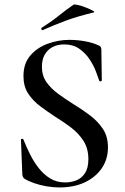

<svg xmlns="http://www.w3.org/2000/svg" viewBox="-20 -811 547 843"><path d="M164 -518Q164 -479 184 -450.5Q204 -422 235.5 -399Q267 -376 302 -354Q340 -331 374.5 -305Q409 -279 431.5 -245.5Q454 -212 454 -164Q454 -112 427 -72.5Q400 -33 352.5 -10.5Q305 12 241 12Q214 12 184.5 7Q155 2 129.5 -7Q104 -16 88 -26Q84 -29 81.5 -33Q79 -37 78 -45L72 -196Q71 -201 76.5 -201.5Q82 -202 83 -198Q95 -168 111.5 -134.5Q128 -101 150 -73Q172 -45 200.5 -27.5Q229 -10 266 -10Q292 -10 315 -19Q338 -28 353 -50.5Q368 -73 368 -112Q368 -159 346.5 -192.5Q325 -226 292 -251Q259 -276 223 -298Q188 -321 156 -345Q124 -369 103.5 -400.5Q83 -432 83 -477Q83 -532 113 -567Q143 -602 189.5 -619Q236 -636 285 -636Q318 -636 352 -630Q386 -624 410 -613Q419 -610 422 -605Q425 -600 425 -594L427 -459Q427 -455 422.5 -454Q418 -453 416 -456Q411 -471 401 -497.5Q391 -524 373 -551Q355 -578 328 -597Q301 -616 262 -616Q232 -616 210 -604Q188 -592 176 -570.5Q164 -549 164 -518ZM168 -679Q164 -677 162 -682.5Q160 -688 163 -689Q203 -714 236 -740.5Q269 -767 302 -790Q305 -793 322.5 -789Q340 -785 358.5 -777.5Q377 -770 388 -764Q399 -758 390 -756Q323 -740 271 -721Q219 -702 168 -679Z"/></svg>

Font: Cormorant Light SemiBold
Style: Regular
Weight: 600
Version: Version 4.000